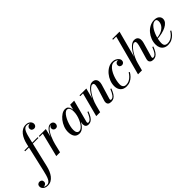

<svg xmlns="http://www.w3.org/2000/svg" viewBox="-58 -1915 3330 3330"><g transform="rotate(-45 1606.5 -250.0)"><path d="M-82.5 260Q-120 260 -145.8 246.8Q-171.5 233.5 -184.8 212.8Q-198 192 -198 170Q-198 140 -180.5 123.8Q-163 107.5 -139 107.5Q-114.5 107.5 -97.2 122Q-80 136.5 -80 164Q-80 182 -89 195Q-98 208 -111.8 214.8Q-125.5 221.5 -139 221.5Q-153.5 221.5 -166.5 214.8Q-179.5 208 -188.2 196.5Q-197 185 -197 170H-177.5Q-177.5 184.5 -167.2 201Q-157 217.5 -136.2 229.2Q-115.5 241 -84.5 241Q-56.5 241 -36.8 225.5Q-17 210 -2.5 181.2Q12 152.5 23 113.8Q34 75 45 28.5L169.5 -511.5Q180.5 -560.5 199.5 -605Q218.5 -649.5 246 -684.5Q273.5 -719.5 310 -739.8Q346.5 -760 392.5 -760Q430 -760 455.5 -746.8Q481 -733.5 494.2 -712.8Q507.5 -692 507.5 -670Q507.5 -641.5 490.8 -624.5Q474 -607.5 449 -607.5Q425 -607.5 407.2 -622Q389.5 -636.5 389.5 -664Q389.5 -681.5 398 -694.2Q406.5 -707 420.2 -714.2Q434 -721.5 449.5 -721.5Q458.5 -721.5 468.5 -717.8Q478.5 -714 487.2 -707.2Q496 -700.5 501.2 -691Q506.5 -681.5 506.5 -670H487.5Q487.5 -684.5 477.2 -701Q467 -717.5 446.8 -729.2Q426.5 -741 396.5 -741Q369 -741 349.5 -725.2Q330 -709.5 316 -680.8Q302 -652 290.5 -613Q279 -574 268.5 -527L141.5 11.5Q130 60 111 104.5Q92 149 64.8 184.2Q37.5 219.5 0.8 239.8Q-36 260 -82.5 260ZM60 -440.5V-460H386V-440.5Z M382.5 0 492.5 -440.5H415.5V-460H586L475.5 0ZM499.5 -150Q508.5 -190.5 522.5 -234.8Q536.5 -279 555 -320.5Q573.5 -362 596.2 -395.8Q619 -429.5 645.8 -449.5Q672.5 -469.5 702.5 -469.5Q735 -469.5 754.2 -451.2Q773.5 -433 773.5 -405.5Q773.5 -379.5 758.2 -361.5Q743 -343.5 717 -343.5Q693 -343.5 676.8 -358.5Q660.5 -373.5 660.5 -397Q660.5 -420.5 676 -436Q691.5 -451.5 718 -451.5Q741.5 -451.5 757 -439.2Q772.5 -427 772.5 -405.5H753Q753 -425 740 -437.8Q727 -450.5 703 -450.5Q675 -450.5 650.2 -431Q625.5 -411.5 604 -378.8Q582.5 -346 564.8 -306.5Q547 -267 533.5 -226.2Q520 -185.5 511 -150Z M948.5 10Q882.5 10 851.8 -34Q821 -78 821 -152.5Q821 -210 842.8 -266.2Q864.5 -322.5 900.5 -368.5Q936.5 -414.5 979.5 -442.2Q1022.5 -470 1066 -470Q1101 -470 1121.8 -451.2Q1142.5 -432.5 1151.5 -400.8Q1160.5 -369 1160.5 -331Q1160.5 -299 1153.5 -261.5Q1146.5 -224 1133.2 -185.8Q1120 -147.5 1101.2 -112.5Q1082.5 -77.5 1058.8 -49.8Q1035 -22 1007.5 -6Q980 10 948.5 10ZM971.5 -23Q997.5 -23 1022.5 -42.2Q1047.5 -61.5 1069.5 -94Q1091.5 -126.5 1108.5 -166.5Q1125.5 -206.5 1135 -249Q1144.5 -291.5 1144.5 -330.5Q1144.5 -363.5 1138 -387.8Q1131.5 -412 1118 -425.8Q1104.5 -439.5 1082.5 -439.5Q1058.5 -439.5 1034.2 -417.8Q1010 -396 988 -360.2Q966 -324.5 949 -281.2Q932 -238 922 -193.5Q912 -149 912 -111.5Q912 -68 927.8 -45.5Q943.5 -23 971.5 -23ZM1170.5 10Q1132.5 10 1114.8 -9.5Q1097 -29 1097 -61Q1097 -70 1097.5 -76.8Q1098 -83.5 1099 -88.5L1113.5 -168L1139 -246L1153.5 -336L1183.5 -460H1282L1173.5 -52.5Q1171.5 -44.5 1171.5 -36.5Q1171.5 -28.5 1175.8 -22.8Q1180 -17 1190.5 -17Q1211 -17 1229.5 -31.5Q1248 -46 1267 -77.2Q1286 -108.5 1306.5 -160.5L1326 -154Q1303.5 -96.5 1280.8 -60.2Q1258 -24 1231.5 -7Q1205 10 1170.5 10Z M1726 10Q1685 10 1664.8 -6.5Q1644.5 -23 1644.5 -56Q1644.5 -67 1646.5 -78Q1648.5 -89 1651.5 -96L1718 -309.5Q1729.5 -348 1733.8 -376.5Q1738 -405 1730.2 -420.8Q1722.5 -436.5 1699 -436.5Q1677.5 -436.5 1648.8 -411.2Q1620 -386 1590.2 -343Q1560.5 -300 1535 -245.5Q1509.5 -191 1494 -133H1480Q1491 -175 1509.5 -221.5Q1528 -268 1552.5 -312Q1577 -356 1606 -391.8Q1635 -427.5 1666.2 -448.5Q1697.5 -469.5 1729.5 -469.5Q1773 -469.5 1796.2 -449Q1819.5 -428.5 1824.2 -394.2Q1829 -360 1817 -319.5L1737.5 -55.5Q1736 -51 1735 -46Q1734 -41 1734 -37Q1734 -29.5 1738 -24Q1742 -18.5 1752 -18.5Q1784.5 -18.5 1811.8 -52Q1839 -85.5 1869 -160.5L1887.5 -154Q1865.5 -95.5 1842.2 -59.5Q1819 -23.5 1791.2 -6.8Q1763.5 10 1726 10ZM1363 0 1479 -440.5H1412.5V-460H1580L1459 0Z M2103.5 10Q2029.5 10 1990 -33.8Q1950.5 -77.5 1950.5 -148Q1950.5 -206.5 1972.8 -263.5Q1995 -320.5 2033.8 -367.2Q2072.5 -414 2122 -442Q2171.5 -470 2226.5 -470Q2268.5 -470 2298.8 -454Q2329 -438 2345.8 -415.2Q2362.5 -392.5 2362.5 -371Q2362.5 -342 2345.8 -325Q2329 -308 2304.5 -308Q2283.5 -308 2266 -321.2Q2248.5 -334.5 2248.5 -362.5Q2248.5 -386 2264.5 -402Q2280.5 -418 2302 -418Q2317.5 -418 2331 -413.8Q2344.5 -409.5 2353 -399.2Q2361.5 -389 2361.5 -371H2342.5Q2342.5 -388 2328 -405.5Q2313.5 -423 2289.8 -434.8Q2266 -446.5 2237.5 -446.5Q2203 -446.5 2172.8 -423.2Q2142.5 -400 2118 -361.5Q2093.5 -323 2076 -277.2Q2058.5 -231.5 2049 -185Q2039.5 -138.5 2039.5 -101Q2039.5 -60.5 2059.8 -38.2Q2080 -16 2115.5 -16Q2155 -16 2188.5 -32.2Q2222 -48.5 2249.8 -76.8Q2277.5 -105 2298.5 -140L2316.5 -129.5Q2296 -92.5 2265.2 -60.8Q2234.5 -29 2194 -9.5Q2153.5 10 2103.5 10Z M2388 0 2583.5 -730.5H2506V-750H2684.5L2484.5 0ZM2756 10Q2718.5 10 2696.5 -7.8Q2674.5 -25.5 2674.5 -55.5Q2674.5 -64 2676.8 -75Q2679 -86 2682.5 -98.5L2744 -309.5Q2756 -350 2760 -378.5Q2764 -407 2756.8 -421.8Q2749.5 -436.5 2727 -436.5Q2705 -436.5 2676 -411.8Q2647 -387 2617.2 -344.5Q2587.5 -302 2561.5 -247.5Q2535.5 -193 2519.5 -133H2508Q2518.5 -175.5 2537 -222.2Q2555.5 -269 2580 -312.8Q2604.5 -356.5 2633.2 -392Q2662 -427.5 2693.5 -448.5Q2725 -469.5 2758 -469.5Q2801 -469.5 2823.5 -449Q2846 -428.5 2850.2 -394.5Q2854.5 -360.5 2842.5 -319.5L2767 -55.5Q2766 -52 2765 -47Q2764 -42 2764 -38Q2764 -18.5 2782.5 -18.5Q2814 -18.5 2841.5 -52Q2869 -85.5 2898.5 -160.5L2917.5 -154Q2895.5 -95.5 2872.2 -59.5Q2849 -23.5 2821.2 -6.8Q2793.5 10 2756 10Z M3120.5 10Q3070.5 10 3036.8 -10.5Q3003 -31 2985.5 -67Q2968 -103 2968 -150Q2968 -208.5 2989.5 -265.5Q3011 -322.5 3050 -368.8Q3089 -415 3141 -442.5Q3193 -470 3253.5 -470Q3312.5 -470 3344.8 -442Q3377 -414 3377 -373Q3377 -333.5 3350.5 -301.8Q3324 -270 3278.8 -247.5Q3233.5 -225 3176.5 -211.8Q3119.5 -198.5 3058 -195V-211.5Q3099 -214.5 3134.8 -224.5Q3170.5 -234.5 3199.5 -250.8Q3228.5 -267 3249.5 -289.2Q3270.5 -311.5 3281.8 -338.8Q3293 -366 3293 -397.5Q3293 -418.5 3283.5 -434.2Q3274 -450 3251 -450Q3224.5 -450 3199.8 -433.2Q3175 -416.5 3153.2 -387.8Q3131.5 -359 3113.8 -322.8Q3096 -286.5 3083.2 -247Q3070.5 -207.5 3063.5 -169.2Q3056.5 -131 3056.5 -98.5Q3056.5 -52 3078 -33.8Q3099.5 -15.5 3132.5 -15.5Q3170.5 -15.5 3204.2 -31.2Q3238 -47 3266 -75Q3294 -103 3316 -140L3333.5 -129Q3313 -92 3282.2 -60.2Q3251.5 -28.5 3211.2 -9.2Q3171 10 3120.5 10Z"/></g></svg>

Font: Bodoni Moda 11pt Medium
Style: Italic
Weight: 500
Italic angle: -13°
Designer: Owen Earl
Foundry: indestructible type
Version: Version 2.004